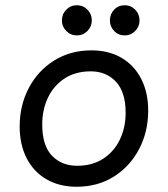

<svg xmlns="http://www.w3.org/2000/svg" viewBox="-20 -700 640 732"><path d="M272 12Q207 12 158 -16Q109 -44 82 -96Q55 -148 55 -218Q55 -298 89.5 -364Q124 -430 186 -469Q248 -508 329 -508Q394 -508 442.5 -480Q491 -452 518 -400Q545 -348 545 -278Q545 -198 510.5 -132Q476 -66 414.5 -27Q353 12 272 12ZM274 -68Q332 -68 373.5 -95Q415 -122 437 -168Q459 -214 459 -270Q459 -349 422 -388.5Q385 -428 326 -428Q268 -428 226.5 -401Q185 -374 163 -328Q141 -282 141 -226Q141 -145 178 -106.5Q215 -68 274 -68ZM456 -565Q431 -565 415 -582Q399 -599 399 -622Q399 -646 415 -663Q431 -680 456 -680Q479 -680 495.5 -663Q512 -646 512 -622Q512 -599 495.5 -582Q479 -565 456 -565ZM273 -565Q249 -565 232.5 -582Q216 -599 216 -622Q216 -646 232.5 -663Q249 -680 273 -680Q297 -680 313.5 -663Q330 -646 330 -622Q330 -599 313.5 -582Q297 -565 273 -565Z"/></svg>

Font: DM Mono
Style: Italic
Weight: 400
Italic angle: -10°
Designer: Colophon Foundry
Foundry: Colophon Foundry
Version: Version 1.000; ttfautohint (v1.8.2.53-6de2)